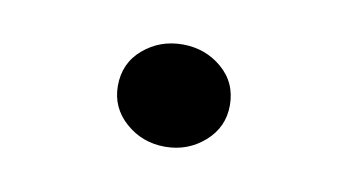

<svg xmlns="http://www.w3.org/2000/svg" viewBox="-31 -171 423 233"><g transform="rotate(10 180.0 -55.0)"><path d="M180 8Q152 8 131.5 -10Q111 -28 111 -55Q111 -83 131.5 -100.5Q152 -118 180 -118Q208 -118 228.5 -100.5Q249 -83 249 -55Q249 -28 228.5 -10Q208 8 180 8Z"/></g></svg>

Font: Hahmlet
Style: Regular
Weight: 400
Designer: Minjoo Ham & Mark Frömberg
Foundry: hypertype
Version: Version 1.001; ttfautohint (v1.8.3)